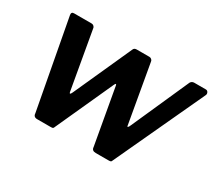

<svg xmlns="http://www.w3.org/2000/svg" viewBox="-105 -727 1031 924"><g transform="rotate(30 410.5 -265.0)"><path d="M806 -530Q815 -530 819 -522Q823 -514 820 -507L590 -12Q587 -3 583 -1.5Q579 0 570 0H500Q478 0 477 -20L422 -329Q420 -339 416.5 -335.5Q413 -332 409 -322L268 -12Q265 -3 261.5 -1.5Q258 0 248 0H175Q154 0 153 -20L61 -513Q58 -530 74 -530H172Q179 -530 184.5 -524.5Q190 -519 190 -512L246 -193Q248 -183 252 -186.5Q256 -190 260 -200L404 -519Q408 -530 422 -530H493Q500 -530 505.5 -524.5Q511 -519 511 -512L567 -193Q568 -183 572 -186.5Q576 -190 580 -200L722 -519Q729 -530 742 -530H806Z"/></g></svg>

Font: Libre Franklin SemiBold
Style: Italic
Weight: 600
Italic angle: -8°
Designer: Pablo Impallari, Rodrigo Fuenzalida, Nhung Nguyen
Foundry: Impallari Type
Version: Version 3.000